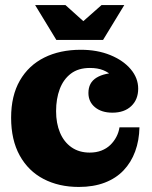

<svg xmlns="http://www.w3.org/2000/svg" viewBox="-20 -726 603 760"><path d="M292 14Q213 14 152.5 -17.5Q92 -49 58 -110.5Q24 -172 24 -260Q24 -347 58.5 -407Q93 -467 155 -498Q217 -529 300 -529L336 -457Q290 -457 260.5 -434.5Q231 -412 216.5 -373.5Q202 -335 202 -286Q202 -238 217.5 -201Q233 -164 263 -143Q293 -122 335 -122Q361 -122 381.5 -130Q402 -138 416.5 -152Q431 -166 440.5 -184Q450 -202 453 -222H532Q531 -170 515 -126.5Q499 -83 469 -51.5Q439 -20 394.5 -3Q350 14 292 14ZM425 -280Q382 -280 356 -301.5Q330 -323 330 -358Q330 -399 362 -418.5Q394 -438 449 -438L450 -387Q441 -407 426 -423Q411 -439 389 -448Q367 -457 336 -457L300 -529Q365 -529 416.5 -508Q468 -487 497.5 -452Q527 -417 527 -375Q527 -332 499.5 -306Q472 -280 425 -280ZM203 -568 119 -706H239L348 -608H271L382 -706H472L388 -568Z"/></svg>

Font: Montagu Slab
Style: Bold
Weight: 700
Designer: Florian Karsten
Foundry: Florian Karsten
Version: Version 1.000